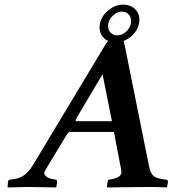

<svg xmlns="http://www.w3.org/2000/svg" viewBox="-20 -819 759 841"><path d="M315.9 -288.1H470.2L429.2 -494.1L314 -299.8Q307.1 -288.1 315.9 -288.1ZM632.8 -90.8Q635.7 -77.6 638.2 -70.6Q640.6 -63.5 646.7 -54.9Q652.8 -46.4 663.8 -41.5Q674.8 -36.6 691.9 -34.2L706.1 -32.2Q715.8 -31.2 715.8 -22.9L711.9 0L710 2Q672.9 0 633.8 0L450.2 2L448.2 0L451.2 -22.9Q452.6 -31.7 458 -32.2L469.2 -34.2Q490.7 -38.1 502.9 -46.9Q514.6 -56.2 511.2 -73.2L479 -241.2H290Q279.8 -241.2 271 -227.1L178.2 -73.2Q168.9 -58.1 179.9 -48.1Q190.9 -38.1 211.9 -34.2L223.1 -32.2Q230 -31.7 230 -22.9L227.1 0L225.1 2Q137.2 0 101.1 0L15.1 2L13.2 0L15.1 -22.9Q15.6 -31.2 24.9 -32.2L39.1 -34.2Q70.8 -38.6 89.8 -54.7Q108.9 -70.8 123.5 -94.7L443.8 -627Q448.2 -634.3 453.6 -639.6Q436 -647.9 426 -663.8Q416 -679.7 416 -700.2Q416 -706.1 418 -715.8Q424.8 -749.5 454.8 -774.2Q484.9 -798.8 520 -798.8Q550.3 -798.8 570.6 -780Q590.8 -761.2 590.8 -731.9Q590.8 -725.6 588.9 -715.8Q584 -690.9 565.4 -670.2Q546.9 -649.4 521.5 -639.6Q523.4 -634.8 524.9 -627ZM514.2 -768.1Q493.7 -768.1 476.1 -752.2Q458.5 -736.3 454.1 -715.8Q454.1 -713.9 453.6 -710.7Q453.1 -707.5 453.1 -706.1Q453.1 -689 464.1 -676.5Q475.1 -664.1 493.2 -664.1Q514.2 -664.1 531.7 -679.9Q549.3 -695.8 553.2 -715.8Q554.2 -719.7 554.2 -727.1Q554.2 -744.6 543 -756.3Q531.7 -768.1 514.2 -768.1Z"/></svg>

Font: Linux Libertine G
Style: Semibold Italic
Weight: 600
Italic angle: -11.5°
Designer: Philipp H. Poll
Foundry: Philipp H. Poll
Version: Version 5.1.1